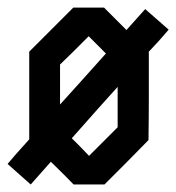

<svg xmlns="http://www.w3.org/2000/svg" viewBox="-27 -491 469 511"><path d="M369.1 -234.4Q369.1 -175.8 368.2 -118.2L309.6 -58.6L251 0H168.9Q149.4 -20.5 108.4 -60.5Q90.8 -41 54.7 0Q34.2 -18.6 -6.8 -54.7Q11.7 -77.1 50.8 -120.1V-353.5L109.4 -412.1L168 -470.7H250L309.6 -411.1L359.4 -466.8Q380.9 -448.2 421.9 -412.1Q408.2 -396.5 395.5 -381.8L368.2 -352.5H369.1ZM132.8 -212.9Q173.8 -257.8 254.9 -348.6L209 -394.5L170.9 -356.4L132.8 -319.3ZM286.1 -152.3V-259.8Q245.1 -214.8 164.1 -123L187.5 -99.6L210 -76.2Z"/></svg>

Font: mr_KirucoupageG
Style: Regular
Weight: 400
Designer: Jan Henkel
Version: Version 1.00 May 25, 2020, initial release